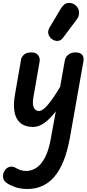

<svg xmlns="http://www.w3.org/2000/svg" viewBox="-35 -857 589 1306"><path d="M151.5 428.5Q101 428.5 64 414.2Q27 400 9 386.5Q-11 372.5 -14.2 348.5Q-17.5 324.5 -2 301.5Q11 282 32.5 277.5Q54 273 74 286Q85 293 103.2 299.5Q121.5 306 144 306Q176 306 208.8 286.8Q241.5 267.5 269.2 217.8Q297 168 312.5 76.5L344.5 -100Q304 -46.5 266 -20Q228 6.5 191 6.5Q111.5 6.5 79.8 -49.8Q48 -106 67 -214.5L109 -456Q112.5 -470 128.2 -485.2Q144 -500.5 180 -500.5Q211 -500.5 224.8 -480.8Q238.5 -461 234.5 -439L192.5 -197Q184 -152 194.2 -127Q204.5 -102 231 -102Q254.5 -102 290.2 -143.8Q326 -185.5 374 -266L406 -446Q407.5 -455 414.5 -467.8Q421.5 -480.5 437.5 -490.5Q453.5 -500.5 480 -500.5Q510 -500.5 523.8 -484.2Q537.5 -468 532.5 -439.5L439.5 85Q408 257.5 336.5 343Q265 428.5 151.5 428.5ZM322.5 -588Q302.5 -600.5 295 -623Q287.5 -645.5 302.5 -670.5L379.5 -799.5Q401.5 -835.5 430.8 -837Q460 -838.5 480 -820Q501 -801 502.8 -774.5Q504.5 -748 488 -726L395.5 -602.5Q379 -580.5 360 -578.8Q341 -577 322.5 -588Z"/></svg>

Font: Edu AU VIC WA NT Hand SemiBold
Style: Regular
Weight: 600
Version: Version 1.001